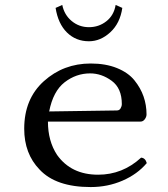

<svg xmlns="http://www.w3.org/2000/svg" viewBox="-20 -747 680 777"><path d="M232 -727Q240 -687 270 -662Q300 -637 340 -637Q380 -637 410.5 -661Q441 -685 448 -727L475 -715Q466 -653 426.5 -616.5Q387 -580 340 -580Q287 -580 251 -615.5Q215 -651 205 -715ZM179 -296 453 -300Q463 -300 468 -308.5Q473 -317 473 -326Q473 -390 432 -420Q391 -450 345 -450Q288 -450 241.5 -414Q195 -378 179 -296ZM551 -109Q568 -108 574 -87Q536 -42 476 -16Q416 10 347 10Q206 10 140 -61Q78 -125 78 -226Q78 -347 157.5 -418.5Q237 -490 347 -490Q408 -490 453.5 -471.5Q499 -453 524 -422Q549 -391 561 -356.5Q573 -322 573 -284Q573 -274 566 -264.5Q559 -255 549 -255H174Q174 -176 211 -120Q268 -40 377 -40Q476 -40 551 -109Z"/></svg>

Font: Linux Libertine Mono O
Style: Mono
Weight: 400
Designer: Philipp H. Poll
Foundry: Philipp H. Poll
Version: Version 5.1.7